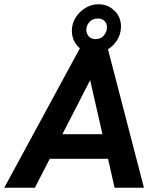

<svg xmlns="http://www.w3.org/2000/svg" viewBox="-48 -883 742 903"><path d="M-28 0 350 -697H448L629 0H491L376 -506L116 0ZM175 -136 232 -252H441L468 -136ZM396 -632Q349 -632 319.5 -663.5Q290 -695 290 -738Q290 -772 307.5 -800Q325 -828 353.5 -845.5Q382 -863 415 -863Q459 -863 490 -833Q521 -803 521 -758Q521 -724 503.5 -695.5Q486 -667 457.5 -649.5Q429 -632 396 -632ZM401 -699Q426 -699 440.5 -716Q455 -733 455 -755Q455 -772 444 -784Q433 -796 413 -796Q387 -796 372.5 -779.5Q358 -763 358 -743Q358 -725 369.5 -712Q381 -699 401 -699Z"/></svg>

Font: Hanken Grotesk
Style: Bold Italic
Weight: 700
Italic angle: -8°
Designer: Alfredo Marco Pradil
Foundry: Hanken Design Co.
Version: Version 3.013